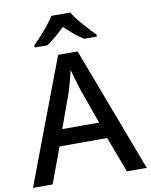

<svg xmlns="http://www.w3.org/2000/svg" viewBox="-100 -1014 855 1087"><g transform="rotate(-10 327.5 -470.5)"><path d="M540 0 463 -205H189L113 0H0L271 -717H383L654 0ZM362 -498Q359 -508 351.5 -531.5Q344 -555 337 -580Q330 -605 326 -620Q321 -599 315 -575.5Q309 -552 303 -532Q297 -512 293 -498L221 -299H433ZM380 -941Q393 -919 415.5 -891.5Q438 -864 462 -837.5Q486 -811 505 -793V-781H432Q406 -797 379 -819.5Q352 -842 325 -868Q298 -842 272 -820Q246 -798 220 -781H148V-793Q167 -812 190.5 -838Q214 -864 236 -891.5Q258 -919 272 -941Z"/></g></svg>

Font: Noto Sans Khmer Medium
Style: Regular
Weight: 500
Version: Version 2.003